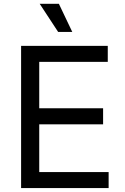

<svg xmlns="http://www.w3.org/2000/svg" viewBox="-20 -962 641 982"><path d="M87.9 0V-727.5H531.2V-645.5H180.7V-408.2H507.3V-326.2H180.7V-82H535.6V0ZM277.3 -798.8 183.1 -942.4H281.2L349.6 -798.8Z"/></svg>

Font: Inter Variable LoSnoCo
Style: Regular
Weight: 400
Designer: Rasmus Andersson
Foundry: rsms
Version: Version 4.000;git-a52131595; featfreeze: case,dlig,ss01,ss02